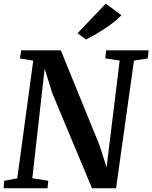

<svg xmlns="http://www.w3.org/2000/svg" viewBox="-22 -1014 820 1034"><path d="M-2.5 0 1 -40.5 71 -53.5 157 -687.5 85.5 -699 92 -743H305.5L514 -231.5L552 -113.5L622.5 -688L545 -699.5L549.5 -743H778L774 -699.5L699.5 -687.5L603 0H473.5L258.5 -514.5L218.5 -644L152 -54L238 -40.5L234 0ZM441.5 -801 395.5 -835 547.5 -994.5 632 -932Q605.5 -904.5 571 -879.8Q536.5 -855 502.5 -835Q468.5 -815 441.5 -801Z"/></svg>

Font: Merriweather 36pt SemiBold
Style: Italic
Weight: 600
Italic angle: -7.8°
Version: Version 2.101